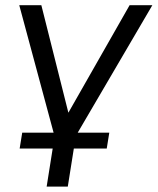

<svg xmlns="http://www.w3.org/2000/svg" viewBox="-20 -522 600 731"><path d="M157.6 188.5 180.6 43.5H54.8L64.6 -16.9H193.4L189.9 4.8L53.3 -502.3H137.4L248.7 -59.7H221.4L473.5 -502.3H560.1L264.3 2.9L266.8 -16.9H396.1L386.4 43.5H261.1L238.1 188.5Z"/></svg>

Font: Mulish ExtraLight
Style: Italic
Weight: 200
Italic angle: -9°
Designer: Vernon Adams
Foundry: Vernon Adams
Version: Version 3.603